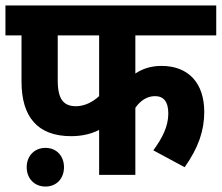

<svg xmlns="http://www.w3.org/2000/svg" viewBox="-20 -642 814 705"><path d="M477 -512H774V-622H0V-512H59V-342C59 -213 118 -142 241 -142C280 -142 315 -150 344 -165V0H477V-246C494 -271 519 -289 549 -289C580 -289 598 -270 598 -225C598 -178 576 -135 543 -90L658 -28C709 -100 730 -163 730 -231C730 -337 672 -400 573 -400C535 -400 504 -390 477 -372ZM192 -512H344V-289C319 -266 289 -252 259 -252C214 -252 192 -277 192 -346ZM78 -28C78 13 106 43 147 43C188 43 215 13 215 -28C215 -69 188 -99 147 -99C106 -99 78 -69 78 -28Z"/></svg>

Font: Noto Sans Devanagari SemiCondensed
Style: Bold
Weight: 700
Width: 4
Designer: Jelle Bosma - Monotype Design Team
Foundry: Monotype Imaging Inc.
Version: Version 2.004